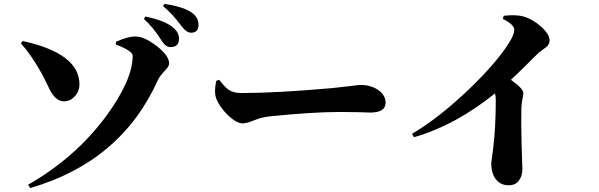

<svg xmlns="http://www.w3.org/2000/svg" viewBox="-20 -885 3040 974"><path d="M800 -679Q756 -748 710 -789L718 -801Q821 -780 862 -742Q888 -719 888 -688Q888 -646 845 -646Q820 -646 800 -679ZM898 -756Q854 -816 807 -854L814 -865Q908 -852 953 -821Q987 -797 987 -759Q987 -719 949 -719Q925 -719 898 -756ZM133 69 123 52Q365 -87 520 -298Q653 -480 653 -602Q653 -627 568 -659V-673Q629 -700 667 -700Q712 -700 774 -652Q838 -603 838 -563Q838 -548 816 -526Q789 -497 781 -479Q595 -65 133 69ZM86 -665 95 -677Q383 -614 383 -457Q383 -422 359 -396Q336 -371 305 -371Q268 -371 241 -415Q232 -429 218 -460Q200 -497 191 -513Q138 -608 86 -665Z M1092 -480Q1123 -441 1138 -431Q1163 -413 1203 -413Q1381 -413 1664 -438Q1696 -441 1753 -448Q1797 -454 1809 -454Q1862 -454 1899 -428Q1936 -402 1936 -364Q1936 -314 1858 -314Q1841 -314 1794 -316Q1747 -317 1705 -317Q1566 -317 1351 -295Q1308 -291 1267 -274Q1231 -259 1212 -259Q1179 -259 1135 -302Q1092 -344 1076 -388Q1065 -419 1077 -475Z M2535 -805Q2600 -812 2637 -801Q2684 -787 2726 -749Q2768 -711 2768 -680Q2768 -659 2751 -646L2713 -618Q2615 -520 2572 -480Q2635 -436 2635 -412Q2635 -403 2630 -381Q2626 -357 2625 -341Q2623 -263 2626 -153L2630 -26Q2630 9 2612 31Q2594 55 2561 55Q2517 55 2493 21Q2472 -9 2472 -57L2482 -134Q2495 -240 2495 -377Q2495 -398 2491 -411Q2288 -248 2080 -189L2070 -206Q2206 -286 2360 -433Q2502 -570 2563 -669Q2589 -710 2589 -734Q2589 -760 2531 -789Z"/></svg>

Font: Source Han Serif CN Heavy
Style: Regular
Weight: 900
Designer: Ryoko NISHIZUKA  (kana & ideographs); Frank Grießhammer (Latin, Greek & Cyrillic); Wenlong ZHANG  (bopomofo); Sandoll Co
Foundry: Adobe Systems Incorporated
Version: Version 1.000;PS 1;hotconv 16.6.53;makeotf.lib2.5.65590